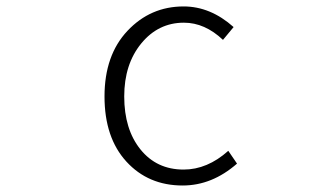

<svg xmlns="http://www.w3.org/2000/svg" viewBox="-20 -567 1040 600"><path d="M550.8 12.7Q443.4 12.7 375 -62Q306.6 -136.7 306.6 -265.6Q306.6 -394.5 378.4 -470.7Q450.2 -546.9 553.7 -546.9Q637.7 -546.9 710 -482.4L676.8 -442.4Q620.1 -496.1 554.7 -496.1Q474.6 -496.1 421.4 -431.2Q368.2 -366.2 368.2 -265.6Q368.2 -163.1 418.9 -100.1Q469.7 -37.1 553.7 -37.1Q627.9 -37.1 693.4 -95.7L720.7 -55.7Q642.6 12.7 550.8 12.7Z"/></svg>

Font: Gen Shin Gothic Monospace Light
Style: Regular
Weight: 300
Designer: [Source Han Sans]
Ryoko NISHIZUKA  (kana & ideographs); Paul D. Hunt (Latin, Greek & Cyrillic); Wenlong ZHANG  (bopomofo
Version: Version 1.002.20150607